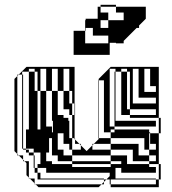

<svg xmlns="http://www.w3.org/2000/svg" viewBox="-20 -778 714 798"><path d="M412 -396V-420H390V-396ZM136 -416V-480H124V-492H100V-480H124V-416ZM520 -416V-480H508V-492H484V-480H508V-416ZM412 -300V-324H390V-300ZM460 -468H456V-480H460ZM628 -396V-420H604V-492H580V-396ZM628 -348V-372H556V-492H532V-348ZM196 -228H200V-240H196ZM440 -240V-228H456V-240ZM604 -204V-224H600V-204ZM628 -156V-180H600V-156ZM316 -156V-174L310 -180H280V-156ZM628 -108V-132H600V-156H580V-204H440V-228H390V-204H440V-180H556V-132H600V-108ZM184 -144H172V-108H196V-96H280V-84H440V-96H280V-108H220V-132H196V-204H184ZM628 -12V-32H440V-12ZM412 -12H402L412 -22V-32H136V-36H412V-32H422L412 -22ZM460 -444H456V-468H460ZM76 -420H72V-444H76ZM460 -420H456V-444H460ZM412 -372V-396H390V-372ZM76 -372V-396H72V-372ZM460 -372H456V-396H460ZM412 -348V-372H390V-348ZM412 -324V-348H390V-324ZM76 -324V-348H72V-324ZM460 -324H456V-348H460ZM460 -300H456V-324H460ZM76 -300H72V-324H76ZM412 -276V-300H390V-276ZM280 -240V-300H268V-324H244V-400H220V-492H196V-400H220V-300H244V-288H264V-276H268V-240ZM412 -252V-276H390V-252ZM628 -252H456V-276H628ZM76 -252V-276H72V-252ZM172 -492H148V-400H172V-252H196V-240H200V-276H196V-400H172ZM76 -228H72V-252H76ZM412 -252H390V-228H412ZM280 -240H268V-204H280V-180H292V-198L290 -200V-204H280ZM76 -180V-204H72V-180ZM604 -204H600V-180H604ZM460 -300V-288H520V-300H484V-352H460V-348H456V-372H460V-352H508V-324H520V-300H628V-324H520V-352H484V-416H460V-396H456V-420H460V-416H508V-352H520V-416H484V-480H460V-492H436V-252H456V-240H600V-228H604V-224H640V-96H648V-32H640V-96H600V-108H532V-156H440V-180H370L390 -200V-204H388V-444H390V-420H412V-444H390V-450L440 -500H640V-288H648V-224H640V-288H460V-276H456V-300ZM124 -108H120V-132H100V-144H88V-156H76V-160H72V-180H76V-160H88V-156H100V-144H120V-132H124ZM76 -204H72V-228H76V-224H88V-240H100V-288H76V-276H72V-300H76V-288H100V-352H76V-348H72V-372H76V-352H100V-416H76V-396H72V-420H76V-416H124V-400H136V-240H148V-400H136V-416H100V-480H72V-468H76V-444H72V-468H58L90 -500H290V-348H292V-324H290V-348H280V-400H268V-492H244V-400H268V-348H280V-324H292V-300H290V-324H280V-300H290V-204H292V-198L310 -180H316V-174L340 -150L364 -174V-180H370L364 -174V-156H440V-132H508V-96H600V-84H628V-60H484V-80H460V-36H628V-32H640V0H440V-12H436V-32H422L436 -46V-60H172V-80H136V-96H148V-144H120V-160H88V-224H76ZM124 -84H120V-108H124ZM244 -132H280V-108H440V-96H484V-108H440V-132H280V-156H268V-180H244V-224H220V-156H244ZM124 -84V-80H136V-60H148V-36H136V-60H124V-80H120V-84ZM124 -36V-16L128 -12H402L390 0H140L128 -12H124V-16L104 -36H100V-40L90 -50V-100L82 -108H76V-114L58 -132H52V-138L40 -150V-450L52 -462V-468H58L52 -462V-138L58 -132H76V-114L82 -108H100V-40L104 -36ZM430 -662V-694H398V-662ZM430 -598V-630H366V-662H336V-650H334V-598ZM286 -550V-650H334V-694H336V-700H386V-750H398V-726H430V-694H494V-726H462V-750H398V-758H462V-750H586V-700L558 -672V-662H548L494 -608V-598H462V-600H436V-550Z"/></svg>

Font: Rubik Broken Fax
Style: Regular
Weight: 400
Designer: Hubert and Fischer, NaN
Foundry: Hubert and Fischer, NaN
Version: Version 2.201